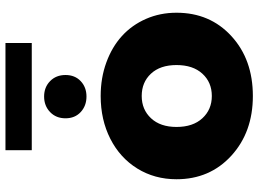

<svg xmlns="http://www.w3.org/2000/svg" viewBox="-142 -799 950 706"><g transform="rotate(-90 333.0 -446.0)"><path d="M333 8.8Q200.2 8.8 113.5 -70.3Q26.9 -149.4 26.9 -272Q26.9 -352.5 66.4 -416.3Q106 -480 175.8 -515.4Q245.6 -550.8 333 -550.8Q399.4 -550.8 456.3 -530Q513.2 -509.3 553.5 -472.7Q593.8 -436 616.5 -384.3Q639.2 -332.5 639.2 -272Q639.2 -148.9 553.2 -70.1Q467.3 8.8 333 8.8ZM333 -142.1Q383.3 -142.1 415 -176.8Q446.8 -211.4 446.8 -272Q446.8 -332 415 -366Q383.3 -399.9 333 -399.9Q283.2 -399.9 251.2 -365.7Q219.2 -331.5 219.2 -272Q219.2 -211.4 251.2 -176.8Q283.2 -142.1 333 -142.1ZM133.8 -804.2V-900.9H527.8V-804.2ZM387.7 -624.3Q365.2 -603 331.1 -603Q296.9 -603 273.9 -624.3Q251 -645.5 251 -680.2Q251 -714.8 273.9 -736.8Q296.9 -758.8 331.1 -758.8Q365.2 -758.8 387.7 -736.8Q410.2 -714.8 410.2 -680.2Q410.2 -645.5 387.7 -624.3Z"/></g></svg>

Font: Montserrat ExtraBold
Style: Regular
Weight: 800
Designer: Julieta Ulanovsky
Foundry: Julieta Ulanovsky
Version: Version 9.000